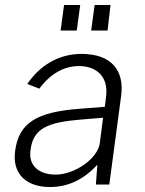

<svg xmlns="http://www.w3.org/2000/svg" viewBox="-20 -743 584 773"><path d="M303 -723H238L224 -620H289ZM425 -723H361L347 -620H413ZM181 10C253 10 316 -19 372 -80L366 0H420L468 -359C481 -463 425 -526 308 -526C212 -526 137 -475 90 -405L138 -386C184 -447 238 -477 298 -477C374 -477 417 -429 407 -354L402 -313L299 -305C130 -292 56 -250 41 -136C28 -45 84 10 181 10ZM204 -40C135 -40 93 -78 103 -140C114 -226 171 -251 310 -262L395 -269L382 -168C374 -103 279 -40 204 -40Z"/></svg>

Font: United Sans ExtraLight
Style: Italic
Weight: 200
Italic angle: -8°
Designer: Pablo Impallari, Rodrigo Fuenzalida (Modified by Dan O. Williams)
Version: Version 1.000;PS 001.000;hotconv 1.0.88;makeotf.lib2.5.64775